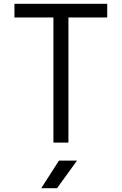

<svg xmlns="http://www.w3.org/2000/svg" viewBox="-20 -750 640 1010"><path d="M261 0V-658H56V-730H544V-658H340V0ZM197 240 290 95H385L280 240Z"/></svg>

Font: JetBrains Mono NL Light
Style: Regular
Weight: 300
Monospace: yes
Designer: Philipp Nurullin, Konstantin Bulenkov
Foundry: JetBrains
Version: Version 2.305; ttfautohint (v1.8.4.7-5d5b)